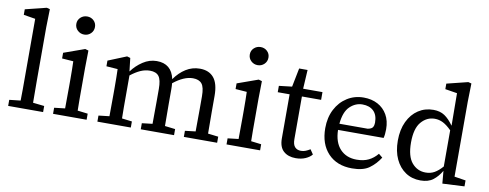

<svg xmlns="http://www.w3.org/2000/svg" viewBox="-63 -1047 3489 1369"><g transform="rotate(10 1682.0 -362.0)"><path d="M33 0V-44L114 -53Q115 -94 115 -133.5Q115 -173 115 -213V-645L30 -659V-699L183 -737L206 -731L203 -599V-213Q203 -173 203.5 -133.5Q204 -94 204 -53L286 -44V0Z M358 0V-44L436 -53Q436 -91 436.5 -134.5Q437 -178 437 -213V-263Q437 -303 436.5 -333Q436 -363 435 -394L353 -400V-441L504 -495L528 -488L526 -361V-213Q526 -178 526 -134.5Q526 -91 527 -53L601 -44V0ZM478 -595Q450 -595 430 -614Q410 -633 410 -661Q410 -689 430 -707.5Q450 -726 478 -726Q506 -726 525.5 -707.5Q545 -689 545 -661Q545 -633 525.5 -614Q506 -595 478 -595Z M679 0V-44L757 -53Q757 -91 757.5 -134.5Q758 -178 758 -213V-264Q758 -303 757.5 -333Q757 -363 756 -394L674 -400V-441L807 -495L831 -488L842 -393H843Q875 -437 922 -468Q969 -499 1022 -499Q1129 -499 1152 -391Q1187 -441 1233 -470Q1279 -499 1334 -499Q1400 -499 1435 -457Q1470 -415 1470 -326V-213Q1470 -177 1470.5 -134Q1471 -91 1471 -53L1546 -44V0H1305V-44L1381 -53Q1381 -91 1381.5 -134Q1382 -177 1382 -213V-307Q1382 -373 1361.5 -398Q1341 -423 1297 -423Q1232 -423 1156 -362Q1157 -352 1157.5 -341Q1158 -330 1158 -319V-213Q1158 -177 1158.5 -134Q1159 -91 1159 -53L1234 -44V0H993V-44L1069 -53Q1069 -91 1069.5 -134Q1070 -177 1070 -213V-306Q1070 -371 1050.5 -397Q1031 -423 986 -423Q951 -423 917.5 -408Q884 -393 847 -364V-213Q847 -178 847 -134.5Q847 -91 848 -53L921 -44V0Z M1614 0V-44L1692 -53Q1692 -91 1692.5 -134.5Q1693 -178 1693 -213V-263Q1693 -303 1692.5 -333Q1692 -363 1691 -394L1609 -400V-441L1760 -495L1784 -488L1782 -361V-213Q1782 -178 1782 -134.5Q1782 -91 1783 -53L1857 -44V0ZM1734 -595Q1706 -595 1686 -614Q1666 -633 1666 -661Q1666 -689 1686 -707.5Q1706 -726 1734 -726Q1762 -726 1781.5 -707.5Q1801 -689 1801 -661Q1801 -633 1781.5 -614Q1762 -595 1734 -595Z M2116 11Q2061 11 2028 -18.5Q1995 -48 1995 -111V-430H1909V-476L2003 -487L2030 -623H2091L2083 -486H2223V-430H2084V-121Q2084 -82 2100 -64.5Q2116 -47 2144 -47Q2162 -47 2178 -53.5Q2194 -60 2210 -70L2233 -36Q2217 -16 2186.5 -2.5Q2156 11 2116 11Z M2520 -449Q2469 -449 2429 -410.5Q2389 -372 2381 -285H2586Q2614 -290 2622 -303.5Q2630 -317 2630 -336Q2630 -392 2600.5 -420.5Q2571 -449 2520 -449ZM2524 13Q2414 13 2350.5 -54.5Q2287 -122 2287 -237Q2287 -314 2317.5 -373Q2348 -432 2401 -465.5Q2454 -499 2520 -499Q2578 -499 2622 -475.5Q2666 -452 2691 -408.5Q2716 -365 2716 -304Q2716 -265 2709 -240H2379Q2381 -150 2426 -102Q2471 -54 2546 -54Q2596 -54 2632 -71.5Q2668 -89 2696 -123L2724 -100Q2692 -50 2648 -18.5Q2604 13 2524 13Z M2907 -242Q2907 -142 2946.5 -95.5Q2986 -49 3046 -49Q3082 -49 3110 -65Q3138 -81 3167 -114V-376Q3134 -409 3105.5 -423.5Q3077 -438 3045 -438Q2988 -438 2947.5 -391Q2907 -344 2907 -242ZM3178 8 3170 -83Q3145 -40 3110.5 -13.5Q3076 13 3019 13Q2958 13 2911.5 -18Q2865 -49 2838.5 -105.5Q2812 -162 2812 -239Q2812 -319 2840 -377.5Q2868 -436 2916 -467.5Q2964 -499 3025 -499Q3073 -499 3106 -477Q3139 -455 3170 -411H3171L3169 -645L3082 -659V-699L3235 -737L3258 -731L3255 -599V-56L3337 -43V0Z"/></g></svg>

Font: Source Serif 4 SmText
Style: Regular
Weight: 400
Designer: Frank Grießhammer
Foundry: Adobe
Version: Version 4.005;hotconv 1.1.0;makeotfexe 2.6.0